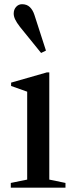

<svg xmlns="http://www.w3.org/2000/svg" viewBox="-20 -870 344 890"><path d="M30 0V-22L106 -37.5V-445L31.5 -471.5V-487L197.5 -534.5H208.5V-37.5L283.5 -22V0ZM170.5 -624.5 72.5 -745.5Q57 -765.5 50.2 -780Q43.5 -794.5 43.5 -807Q43.5 -826 54.8 -838.2Q66 -850.5 82 -850.5Q104.5 -850.5 118.2 -837.2Q132 -824 139.5 -801L193 -635.5Z"/></svg>

Font: Libre Caslon Text
Style: Regular
Weight: 400
Designer: Pablo Impallari, Rodrigo Fuenzalida, Katja Schimmel
Foundry: Pablo Impallari, Rodrigo Fuenzalida
Version: Version 2.000